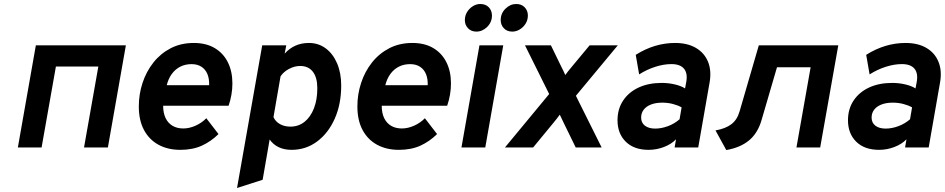

<svg xmlns="http://www.w3.org/2000/svg" viewBox="-20 -738 4729 961"><path d="M69.4 0 159.4 -511H610L520 0H400.6L472.2 -405H259.8L188.2 0Z M882.6 12Q820.2 12 773.5 -13.4Q726.9 -38.7 700.8 -87.2Q674.8 -135.7 674.8 -205.4Q674.8 -266.4 693.5 -323.2Q712.2 -380 747.9 -425.1Q783.5 -470.2 834.5 -496.6Q885.5 -523 950.2 -523Q1011.5 -523 1054.7 -497.4Q1097.8 -471.8 1120.5 -426.2Q1143.2 -380.6 1143.2 -320.4Q1143.2 -291.6 1138.3 -263.8Q1133.5 -235.9 1124.2 -208.8H796.6Q796.6 -172.2 808.9 -146.8Q821.2 -121.5 843.8 -108.2Q866.3 -95 897.4 -95Q927.5 -95 958.7 -108.9Q989.9 -122.8 1012.6 -146.2L1073.6 -67Q1037 -30.5 990.8 -9.2Q944.5 12 882.6 12ZM814.6 -311.6H1026.8Q1027.9 -343 1018.4 -366.6Q1008.8 -390.3 988.7 -403.6Q968.6 -417 938.6 -417Q907.3 -417 882.3 -404.3Q857.3 -391.6 840 -367.9Q822.7 -344.2 814.6 -311.6Z M1166.4 203 1292.4 -511H1412.8L1404.8 -469.6Q1452.8 -523 1526 -523Q1573.8 -523 1610.2 -496Q1646.7 -469 1667.2 -420.9Q1687.8 -372.9 1687.8 -309.8Q1687.8 -217 1655.6 -144.3Q1623.4 -71.6 1567.2 -29.8Q1511 12 1439.4 12Q1402.9 12 1375.3 -1.1Q1347.7 -14.1 1329.6 -39.8L1294.6 161.8ZM1433.6 -104.2Q1473.9 -104.2 1504.2 -128.2Q1534.4 -152.3 1551.3 -195.6Q1568.2 -238.8 1568.2 -296.6Q1568.2 -350.1 1545.9 -379Q1523.6 -407.8 1482.4 -407.8Q1454.6 -407.8 1426.9 -393.3Q1399.2 -378.8 1384.2 -356L1348.8 -151.6Q1359.3 -128.8 1381.8 -116.5Q1404.3 -104.2 1433.6 -104.2Z M1976.6 12Q1914.2 12 1867.6 -13.4Q1820.9 -38.7 1794.8 -87.2Q1768.8 -135.7 1768.8 -205.4Q1768.8 -266.4 1787.5 -323.2Q1806.2 -380 1841.8 -425.1Q1877.5 -470.2 1928.5 -496.6Q1979.5 -523 2044.2 -523Q2105.5 -523 2148.7 -497.4Q2191.8 -471.8 2214.5 -426.2Q2237.2 -380.6 2237.2 -320.4Q2237.2 -291.6 2232.3 -263.8Q2227.5 -235.9 2218.2 -208.8H1890.6Q1890.6 -172.2 1902.9 -146.8Q1915.2 -121.5 1937.8 -108.2Q1960.3 -95 1991.4 -95Q2021.5 -95 2052.7 -108.9Q2083.9 -122.8 2106.6 -146.2L2167.6 -67Q2131 -30.5 2084.8 -9.2Q2038.5 12 1976.6 12ZM1908.6 -311.6H2120.8Q2121.9 -343 2112.4 -366.6Q2102.8 -390.3 2082.7 -403.6Q2062.6 -417 2032.6 -417Q2001.3 -417 1976.3 -404.3Q1951.3 -391.6 1934 -367.9Q1916.7 -344.2 1908.6 -311.6Z M2289.7 0 2379.7 -511H2498.9L2408.9 0ZM2544.3 -579.8Q2517.6 -579.8 2501.9 -596.6Q2486.1 -613.5 2486.1 -637.4Q2486.1 -671.1 2510 -694.5Q2533.8 -718 2563.7 -718Q2590.4 -718 2606.2 -701.4Q2622.1 -684.8 2622.1 -660.4Q2622.1 -638 2610.8 -619.8Q2599.5 -601.6 2581.6 -590.7Q2563.7 -579.8 2544.3 -579.8ZM2364.5 -579.8Q2338.4 -579.8 2322.6 -596.6Q2306.7 -613.5 2306.7 -637.4Q2306.7 -659.8 2318 -678Q2329.3 -696.2 2346.9 -707.1Q2364.5 -718 2383.3 -718Q2411 -718 2426.7 -701.4Q2442.3 -684.8 2442.3 -660.4Q2442.3 -626.8 2418.4 -603.3Q2394.5 -579.8 2364.5 -579.8Z M2507.5 0 2728.7 -267.4 2607.7 -511H2737.5L2789.9 -403.2Q2794.2 -395.2 2799.3 -384.6Q2804.5 -374.1 2809.3 -362.6Q2816.8 -373.1 2825.2 -383.4Q2833.5 -393.7 2841.3 -403L2931.1 -511H3072.1L2862.5 -258.6L2991.3 0H2861.5L2803.3 -119.2Q2798.9 -128.6 2793 -140.8Q2787.1 -152.9 2781.9 -164Q2773.6 -152.7 2764.6 -141.2Q2755.7 -129.7 2746.7 -119.2L2648.5 0Z M3226.8 12Q3153.4 12 3112.1 -28.7Q3070.8 -69.4 3070.8 -136Q3070.8 -192.2 3098.6 -234.3Q3126.4 -276.5 3176.2 -299.8Q3226 -323 3292.6 -323Q3325 -323 3356.8 -315.7Q3388.7 -308.4 3408.8 -295.4L3414.2 -324Q3423.3 -369.6 3404.2 -393.4Q3385.1 -417.2 3340.4 -417.2Q3303 -417.2 3260.7 -403.9Q3218.4 -390.6 3179 -365.6L3162 -463.6Q3209.2 -493.4 3258.5 -508.2Q3307.8 -523 3359 -523Q3420.7 -523 3462.9 -498.4Q3505.2 -473.8 3523.6 -429.4Q3541.9 -384.9 3531.8 -326L3474.8 0H3356.6L3363.6 -40.8Q3340.9 -16.8 3303.6 -2.4Q3266.2 12 3226.8 12ZM3259.2 -94.4Q3290.5 -94.4 3323.1 -106.5Q3355.6 -118.6 3381.4 -141L3391.6 -200.6Q3373 -211.1 3347.9 -217.6Q3322.8 -224.2 3295.2 -224.2Q3262.2 -224.2 3238.4 -214.9Q3214.6 -205.7 3201.8 -188.8Q3189 -172 3189 -149.4Q3189 -123.6 3207.9 -109Q3226.9 -94.4 3259.2 -94.4Z M3615.2 13 3561.2 -85.2Q3611.1 -94 3640.3 -116Q3669.6 -138.1 3681.8 -180.6L3778 -511H4175.8L4085.2 0H3966.4L4037.4 -401.4H3869L3792 -137.8Q3772.9 -71.5 3728.9 -35.1Q3684.8 1.2 3615.2 13Z M4380.3 12Q4306.9 12 4265.6 -28.7Q4224.3 -69.4 4224.3 -136Q4224.3 -192.2 4252.1 -234.3Q4279.9 -276.5 4329.7 -299.8Q4379.5 -323 4446.1 -323Q4478.5 -323 4510.4 -315.7Q4542.2 -308.4 4562.3 -295.4L4567.7 -324Q4576.8 -369.6 4557.7 -393.4Q4538.6 -417.2 4493.9 -417.2Q4456.5 -417.2 4414.2 -403.9Q4371.9 -390.6 4332.5 -365.6L4315.5 -463.6Q4362.7 -493.4 4412 -508.2Q4461.3 -523 4512.5 -523Q4574.2 -523 4616.4 -498.4Q4658.7 -473.8 4677 -429.4Q4695.4 -384.9 4685.3 -326L4628.3 0H4510.1L4517.1 -40.8Q4494.4 -16.8 4457 -2.4Q4419.7 12 4380.3 12ZM4412.7 -94.4Q4444 -94.4 4476.6 -106.5Q4509.1 -118.6 4534.9 -141L4545.1 -200.6Q4526.5 -211.1 4501.4 -217.6Q4476.3 -224.2 4448.7 -224.2Q4415.7 -224.2 4391.9 -214.9Q4368.1 -205.7 4355.3 -188.8Q4342.5 -172 4342.5 -149.4Q4342.5 -123.6 4361.4 -109Q4380.4 -94.4 4412.7 -94.4Z"/></svg>

Font: Overpass
Style: Italic
Weight: 400
Italic angle: -10°
Designer: Delve Withrington, Dave Bailey, Thomas Jockin
Foundry: Delve Fonts LLC
Version: Version 4.000